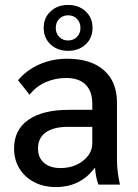

<svg xmlns="http://www.w3.org/2000/svg" viewBox="-20 -748 559 778"><path d="M37 -146Q37 -222 95 -262.5Q153 -303 260 -303H354V-328Q354 -378 327 -405Q300 -432 248 -432Q203 -432 164 -414.5Q125 -397 100 -364L53 -423Q89 -465 140.5 -487.5Q192 -510 252 -510Q348 -510 401 -463.5Q454 -417 454 -332V-100Q454 -55 466 0H379Q369 -24 365 -67H363Q306 10 206 10Q157 10 118.5 -10Q80 -30 58.5 -65.5Q37 -101 37 -146ZM354 -168V-234H256Q197 -234 165.5 -211.5Q134 -189 134 -146Q134 -109 158.5 -88Q183 -67 225 -67Q279 -67 316.5 -96.5Q354 -126 354 -168ZM157 -635Q157 -676 185 -702Q213 -728 256 -728Q299 -728 327 -702Q355 -676 355 -635Q355 -594 327 -568Q299 -542 256 -542Q213 -542 185 -568Q157 -594 157 -635ZM306 -635Q306 -657 292 -671.5Q278 -686 256 -686Q234 -686 220 -671.5Q206 -657 206 -635Q206 -613 220 -598.5Q234 -584 256 -584Q278 -584 292 -598.5Q306 -613 306 -635Z"/></svg>

Font: Sarabun Medium
Style: Regular
Weight: 500
Designer: Suppakit Chalermlarp | Katatrad Co.,Ltd.
Foundry: Cadson Demak Co.,Ltd.
Version: Version 1.000; ttfautohint (v1.6)